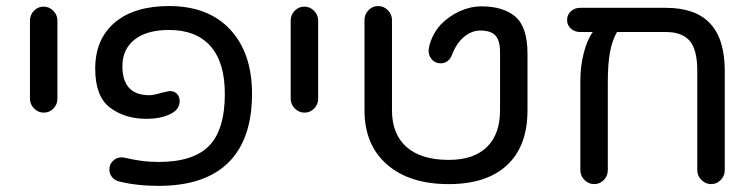

<svg xmlns="http://www.w3.org/2000/svg" viewBox="-20 -603 2498 635"><path d="M79.1 -276.4V-535.2Q79.1 -553.7 92.3 -567.4Q105.5 -581.1 124 -581.1Q142.6 -581.1 156.2 -567.4Q169.9 -553.7 169.9 -535.2V-276.4Q169.9 -257.8 156.7 -244.1Q143.6 -230.5 125 -230.5Q106.4 -230.5 92.8 -244.1Q79.1 -257.8 79.1 -276.4Z M374 -2.9Q360.4 -5.9 351.1 -16.6Q341.8 -27.3 341.8 -42Q341.8 -61.5 356 -73.2Q370.1 -85 388.7 -82Q428.7 -73.2 453.1 -70.3Q477.5 -67.4 504.9 -67.4Q619.1 -67.4 671.4 -120.6Q723.6 -173.8 723.6 -293Q723.6 -396.5 676.3 -450.2Q628.9 -503.9 539.1 -503.9Q465.8 -503.9 425.3 -472.2Q384.8 -440.4 384.8 -383.8Q384.8 -288.1 474.6 -288.1Q487.3 -288.1 513.7 -295.9Q537.1 -301.8 542 -301.8Q556.6 -301.8 565.4 -292.5Q574.2 -283.2 574.2 -268.6Q574.2 -240.2 542 -225.1Q509.8 -210 464.8 -210Q392.6 -210 343.8 -247.1Q294.9 -284.2 294.9 -376Q294.9 -473.6 359.4 -528.3Q423.8 -583 539.1 -583Q668.9 -583 741.2 -505.4Q813.5 -427.7 813.5 -293Q813.5 -142.6 735.4 -65.4Q657.2 11.7 504.9 11.7Q431.6 11.7 374 -2.9Z M941.4 -276.4V-535.2Q941.4 -553.7 954.6 -567.4Q967.8 -581.1 986.3 -581.1Q1004.9 -581.1 1018.6 -567.4Q1032.2 -553.7 1032.2 -535.2V-276.4Q1032.2 -257.8 1019 -244.1Q1005.9 -230.5 987.3 -230.5Q968.8 -230.5 955.1 -244.1Q941.4 -257.8 941.4 -276.4Z M1185.5 -238.3V-537.1Q1185.5 -555.7 1198.7 -569.3Q1211.9 -583 1230.5 -583Q1249 -583 1262.7 -569.3Q1276.4 -555.7 1276.4 -537.1V-238.3Q1276.4 -159.2 1324.7 -116.7Q1373 -74.2 1463.9 -74.2Q1546.9 -74.2 1590.3 -116.7Q1633.8 -159.2 1633.8 -238.3V-430.7Q1633.8 -468.8 1618.7 -485.4Q1603.5 -502 1568.4 -502Q1540 -502 1514.6 -481Q1489.3 -460 1474.6 -420.9Q1469.7 -408.2 1460 -400.9Q1450.2 -393.6 1437.5 -393.6Q1419.9 -393.6 1408.7 -405.8Q1397.5 -418 1397.5 -435.5Q1397.5 -439.5 1398.4 -442.4L1399.4 -449.2Q1409.2 -490.2 1437.5 -521.5Q1464.8 -549.8 1500.5 -565.9Q1536.1 -582 1571.3 -582Q1645.5 -582 1685.1 -547.4Q1724.6 -512.7 1724.6 -424.8V-238.3Q1724.6 -120.1 1657.2 -57.1Q1589.8 5.9 1463.9 5.9Q1334 5.9 1259.8 -59.1Q1185.5 -124 1185.5 -238.3Z M2377 -368.2V-40Q2377 -21.5 2363.8 -7.8Q2350.6 5.9 2332 5.9Q2313.5 5.9 2299.8 -7.8Q2286.1 -21.5 2286.1 -40V-368.2Q2286.1 -439.5 2260.7 -468.3Q2235.4 -497.1 2182.6 -497.1H2020.5Q2003.9 -467.8 1997.1 -428.7Q1990.2 -389.6 1990.2 -332V-40Q1990.2 -21.5 1977.1 -7.8Q1963.9 5.9 1945.3 5.9Q1926.8 5.9 1913.1 -7.8Q1899.4 -21.5 1899.4 -40V-336.9Q1899.4 -381.8 1910.2 -425.8Q1920.9 -469.7 1940.4 -497.1H1898.4Q1880.9 -497.1 1868.2 -508.3Q1855.5 -519.5 1855.5 -537.1Q1855.5 -554.7 1868.2 -565.9Q1880.9 -577.1 1898.4 -577.1H2182.6Q2280.3 -577.1 2328.6 -525.4Q2377 -473.6 2377 -368.2Z"/></svg>

Font: jf-openhuninn-1.0
Style: Regular
Weight: 400
Designer: [Kosugi Maru]
      Designed by Motoya company      

      [Varela Round]
      Joe Prince(Latin component); Avraham Co
Foundry: justfont CO.,LTD.
Version: 1.0